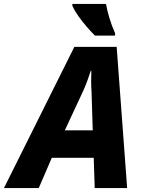

<svg xmlns="http://www.w3.org/2000/svg" viewBox="-77 -951 724 971"><path d="M-57 0 299 -714H513L566 0H402L397 -153H185L119 0ZM251 -292H392L386 -486Q384 -512 384 -539Q384 -566 385 -593H382Q374 -568 365 -543.5Q356 -519 344 -492ZM403 -771Q383 -791 360.5 -817Q338 -843 319 -870Q300 -897 289 -921V-931H459Q465 -898 476.5 -859.5Q488 -821 505 -783V-771Z"/></svg>

Font: Noto Sans Disp ExtBd
Style: Italic
Weight: 800
Italic angle: -12°
Designer: Monotype Design Team
Foundry: Monotype Imaging Inc.
Version: Version 2.000;GOOG;noto-source:20170915:90ef993387c0